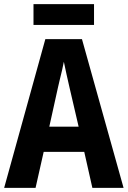

<svg xmlns="http://www.w3.org/2000/svg" viewBox="-20 -903 614 923"><path d="M424 0 385 -173H190L151 0H0L198 -715H374L574 0ZM314 -483Q306 -517 299.5 -547Q293 -577 287 -606Q284 -589 278.5 -566Q273 -543 267.5 -520.5Q262 -498 259 -484L217 -294H358ZM432 -883V-783H141V-883Z"/></svg>

Font: Noto Sans Malayalam Condensed
Style: Bold
Weight: 700
Width: 3
Designer: Jelle Bosma - Monotype Design Team
Foundry: Monotype Imaging Inc.
Version: Version 2.104; ttfautohint (v1.8.4.7-5d5b)